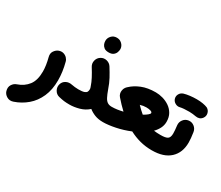

<svg xmlns="http://www.w3.org/2000/svg" viewBox="-170 -1096 2088 1817"><g transform="rotate(30 873.5 -187.0)"><path d="M235.8 -314.5Q262.7 -324.2 285.9 -317.6Q309.1 -311 325 -294.4Q340.8 -277.8 345.7 -257.3Q371.6 -159.2 371.6 -68.4Q371.6 34.7 337.4 111.8Q303.2 189 242.9 240.5Q182.6 292 105 317.9Q67.9 330.1 37.6 311.8Q7.3 293.5 -1.5 263.7Q-12.7 224.6 5.4 196.5Q23.4 168.5 51.3 159.2Q123.5 134.8 164.6 80.8Q205.6 26.9 205.6 -68.4Q205.6 -133.3 184.1 -215.3Q174.3 -252.4 192.6 -278.8Q210.9 -305.2 235.8 -314.5Z M400.9 -41.5Q410.2 -74.7 439.5 -90.3Q468.8 -106 503.9 -98.6Q523.9 -95.2 541 -93Q558.1 -90.8 578.6 -90.8Q622.6 -90.8 642.8 -98.1Q663.1 -105.5 668.7 -117.7Q674.3 -129.9 674.3 -145Q674.3 -151.9 672.9 -158.2Q669.4 -167.5 666 -177.7Q655.3 -210.9 634.5 -250.7Q613.8 -290.5 584 -337.9Q565.9 -367.2 574.2 -401.1Q582.5 -435.1 611.8 -453.1Q641.1 -471.2 675 -462.9Q709 -454.6 727.1 -425.3Q756.8 -377.9 781 -333.3Q805.2 -288.6 824.2 -232.4Q841.3 -184.6 856 -156.7Q870.6 -128.9 889.2 -117.2Q907.7 -105.5 935.1 -105.5H935.5Q970.2 -105.5 994.4 -81.1Q1018.6 -56.6 1018.6 -22Q1018.6 12.2 994.4 36.9Q970.2 61.5 935.5 61.5H935.1Q884.8 61.5 846.4 46.6Q808.1 31.7 779.3 8.3Q738.8 45.4 683.6 60.8Q628.4 76.2 578.6 76.2Q543.9 76.2 519.5 73.2Q495.1 70.3 458.5 61.5Q425.8 53.2 408.7 22.2Q391.6 -8.8 400.9 -41.5ZM571.8 -617.7Q571.8 -648.4 594.5 -672.6Q617.2 -696.8 651.4 -696.8Q676.8 -696.8 694.3 -686Q711.9 -675.3 721.7 -659.7Q734.4 -639.6 734.4 -617.7Q734.4 -602.1 727.5 -583Q720.7 -564 702.9 -550.3Q685.1 -536.6 652.8 -536.6Q619.6 -536.6 602.3 -550.5Q585 -564.5 578.1 -582.5Q571.8 -599.6 571.8 -617.7Z M852.1 -22Q852.1 -56.6 876.7 -81.1Q901.4 -105.5 935.5 -105.5Q964.4 -105.5 994.9 -109.9Q1025.4 -114.3 1055.7 -121.6Q1030.8 -145 1006.6 -170.2Q982.4 -195.3 959 -222.7Q947.3 -235.8 942.9 -252.7Q938.5 -269.5 941.4 -286.1Q943.8 -306.2 955.1 -322.3Q962.4 -332.5 971.7 -340.3Q1013.7 -380.9 1077.9 -407Q1142.1 -433.1 1230.5 -433.1Q1268.1 -433.1 1307.9 -421.9Q1347.7 -410.6 1381.6 -387.5Q1415.5 -364.3 1436.3 -328.1Q1457 -292 1457 -241.7Q1457 -204.6 1440.7 -171.6Q1424.3 -138.7 1396 -109.9Q1428.2 -105.5 1469.2 -105.5H1469.7Q1504.4 -105.5 1528.6 -81.1Q1552.7 -56.6 1552.7 -22Q1552.7 12.2 1528.6 36.9Q1504.4 61.5 1469.7 61.5H1469.2Q1400.9 61.5 1339.1 45.2Q1277.3 28.8 1221.2 -1Q1146.5 29.8 1069.3 45.7Q992.2 61.5 935.5 61.5Q901.4 61.5 876.7 36.9Q852.1 12.2 852.1 -22ZM1223.6 -265.1Q1189.9 -265.1 1157.2 -254.4Q1195.8 -214.4 1228 -188Q1255.9 -203.6 1272.7 -217.8Q1289.6 -231.9 1289.6 -240.7Q1289.6 -252.9 1270.3 -259Q1251 -265.1 1223.6 -265.1Z M1386.2 -22Q1386.2 -56.6 1410.9 -81.1Q1435.5 -105.5 1469.7 -105.5Q1524.9 -105.5 1545.9 -120.1Q1566.9 -134.8 1566.9 -177.2Q1566.9 -193.8 1565.2 -215.3Q1563.5 -236.8 1560.1 -263.7Q1556.2 -297.9 1577.1 -325.4Q1598.1 -353 1632.3 -357.4Q1666.5 -361.8 1693.6 -340.8Q1720.7 -319.8 1726.1 -285.6Q1736.3 -220.2 1736.3 -176.3Q1736.3 -65.9 1667.7 -2.2Q1599.1 61.5 1469.7 61.5Q1435.5 61.5 1410.9 36.9Q1386.2 12.2 1386.2 -22ZM1415.5 -471.2Q1408.2 -497.1 1421.4 -520.8Q1434.6 -544.4 1461.4 -553.2Q1489.3 -561.5 1525.4 -565.9Q1561.5 -570.3 1597.2 -570.3Q1635.3 -570.3 1665.8 -564.9Q1696.3 -559.6 1717.3 -550.8Q1744.1 -535.6 1751.2 -506.3Q1758.3 -477.1 1741.2 -452.6Q1727.5 -433.1 1708.3 -427Q1689 -420.9 1668 -425.3Q1653.8 -428.2 1634 -430.4Q1614.3 -432.6 1597.2 -432.6Q1564.5 -432.6 1539.1 -430.7Q1513.7 -428.7 1498 -424.8Q1472.2 -418 1447.8 -431.6Q1423.3 -445.3 1415.5 -471.2Z"/></g></svg>

Font: Mikhak-FD Black
Style: Regular
Weight: 900
Designer: Amin Abedi
Version: Version 3.2